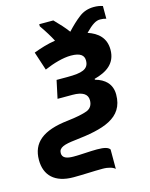

<svg xmlns="http://www.w3.org/2000/svg" viewBox="-176 -757 832 1067"><g transform="rotate(-15 239.5 -223.5)"><path d="M355 115C346 102 326 95 282 95C239 95 192 100 147 100C107 100 82 91 82 63C82 31 115 21 178 14C341 -4 464 -35 464 -172C464 -233 426 -267 371 -282V-287C443 -306 498 -342 498 -421C498 -489 456 -525 399 -544C439 -585 462 -598 485 -598C500 -598 509 -596 520 -593V-666C506 -671 489 -674 470 -674C436 -674 407 -664 383 -645C358 -626 333 -602 308 -575C285 -606 264 -628 233 -660H152V-648C179 -609 198 -578 213 -549C168 -542 127 -529 87 -514L122 -407C175 -430 232 -446 276 -446C332 -446 351 -427 351 -398C351 -347 309 -336 229 -336H165L143 -233H229C286 -233 315 -215 315 -179C315 -152 303 -133 280 -124C256 -115 218 -107 165 -101C20 -85 -45 -30 -45 69C-45 157 9 211 116 211C177 211 228 207 284 207C319 207 344 216 355 227Z"/></g></svg>

Font: BC Sans
Style: Bold Italic
Weight: 700
Italic angle: -12°
Designer: Monotype Design Team
Province of B.C.
Foundry: Monotype Imaging Inc.
Version: Version 2.000;GOOG;noto-source:20170915:90ef993387c0